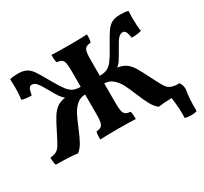

<svg xmlns="http://www.w3.org/2000/svg" viewBox="-169 -924 1424 1340"><g transform="rotate(-30 543.0 -254.5)"><path d="M1062 167Q1044 174 1016 174Q987 174 966 167Q969 92 956 1Q891 3 848 9Q820 -13 800 -50Q780 -87 756 -146Q732 -205 713.5 -239.5Q695 -274 667 -298Q639 -322 600 -322V-160Q600 -119 605 -98.5Q610 -78 622.5 -69.5Q635 -61 661 -59Q667 -38 667 3Q619 0 523 0Q424 0 380 3Q380 -38 386 -59Q411 -61 423.5 -69.5Q436 -78 441 -98.5Q446 -119 446 -160V-322Q407 -322 379 -298Q351 -274 332.5 -239.5Q314 -205 290 -146Q266 -87 246 -50Q226 -13 198 9Q133 0 24 0Q19 -11 17 -30Q15 -49 15 -61Q50 -65 67 -75Q84 -85 98 -107.5Q112 -130 144 -194Q178 -263 199.5 -296.5Q221 -330 247 -348.5Q273 -367 314 -373Q298 -384 281.5 -407.5Q265 -431 235 -486Q209 -532 193 -550Q177 -568 156 -568Q143 -568 134.5 -554.5Q126 -541 120 -503Q82 -501 42 -512Q48 -557 48 -612Q48 -638 46 -676Q70 -683 111 -683Q153 -683 178 -670Q203 -657 222 -630Q241 -603 278 -537L293 -511Q324 -457 344.5 -431Q365 -405 387.5 -394.5Q410 -384 446 -384V-517Q446 -558 441 -578Q436 -598 424 -606Q412 -614 386 -617Q382 -630 381 -646Q380 -662 380 -679Q434 -676 523 -676Q612 -676 667 -679Q667 -662 666 -646Q665 -630 660 -617Q634 -614 622 -606Q610 -598 605 -578Q600 -558 600 -517V-384Q636 -384 659 -394.5Q682 -405 702.5 -431Q723 -457 753 -511L766 -534Q803 -600 823 -628Q843 -656 868 -669.5Q893 -683 935 -683Q976 -683 1000 -676Q998 -642 998 -621Q998 -557 1005 -512Q965 -501 926 -503Q920 -541 911.5 -554.5Q903 -568 890 -568Q870 -568 853 -549.5Q836 -531 812 -486Q779 -428 764 -405.5Q749 -383 733 -373Q774 -367 800 -349Q826 -331 847 -297Q868 -263 902 -194Q934 -131 948 -108Q962 -85 979 -75Q996 -65 1031 -61H1055Q1073 -39 1073 -4Q1060 66 1062 167Z"/></g></svg>

Font: Vollkorn SC
Style: Bold
Weight: 700
Designer: Friedrich Althausen
Foundry: Friedrich Althausen
Version: Version 4.015